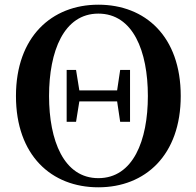

<svg xmlns="http://www.w3.org/2000/svg" viewBox="-20 -779 837 818"><path d="M399 19C599 19 750 -118 750 -370C750 -624 599 -759 399 -759C200 -759 48 -622 48 -370C48 -117 199 19 399 19ZM399 -20C252 -20 189 -180 189 -370C189 -561 252 -721 399 -721C547 -721 610 -561 610 -370C610 -180 547 -20 399 -20ZM492 -260H534V-481H492L479 -394H318L304 -481H264V-260H304L318 -347H479Z"/></svg>

Font: Noto Serif CJK KR
Style: Bold
Weight: 700
Designer: Ryoko NISHIZUKA 西塚涼子 (kana & ideographs); Frank Grießhammer (Latin, Greek & Cyrillic); Wenlong ZHANG 张文龙 (bopomofo); San
Foundry: Adobe
Version: Version 2.001;hotconv 1.1.0;makeotfexe 2.6.0